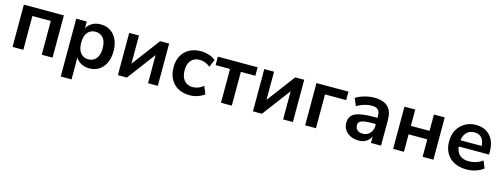

<svg xmlns="http://www.w3.org/2000/svg" viewBox="-18 -1232 5603 2146"><g transform="rotate(15 2784.0 -159.5)"><path d="M71 0V-489H534V0H409V-391H196V0Z M677 180V-489H799V-386H789Q804 -437 850.5 -468Q897 -499 959 -499Q1023 -499 1071.5 -468Q1120 -437 1147 -380.5Q1174 -324 1174 -245Q1174 -167 1147 -109.5Q1120 -52 1072 -21Q1024 10 959 10Q898 10 852 -20.5Q806 -51 790 -100H802V180ZM924 -85Q980 -85 1014 -125.5Q1048 -166 1048 -245Q1048 -325 1014 -364.5Q980 -404 924 -404Q868 -404 834 -364.5Q800 -325 800 -245Q800 -166 834 -125.5Q868 -85 924 -85Z M1290 0V-489H1403V-128H1377L1648 -489H1752V0H1639V-362H1666L1394 0Z M2121 10Q2044 10 1987 -21.5Q1930 -53 1899 -111Q1868 -169 1868 -247Q1868 -325 1899 -381.5Q1930 -438 1987 -468.5Q2044 -499 2121 -499Q2168 -499 2214 -484Q2260 -469 2290 -442L2253 -355Q2227 -378 2194.5 -390Q2162 -402 2132 -402Q2067 -402 2031.5 -361.5Q1996 -321 1996 -246Q1996 -172 2031.5 -129.5Q2067 -87 2132 -87Q2161 -87 2194 -99Q2227 -111 2253 -135L2290 -47Q2260 -21 2213.5 -5.5Q2167 10 2121 10Z M2483 0V-391H2316V-489H2776V-391H2608V0Z M2853 0V-489H2966V-128H2940L3211 -489H3315V0H3202V-362H3229L2957 0Z M3457 0V-489H3827V-391H3582V0Z M4076 10Q4023 10 3981.5 -10.5Q3940 -31 3916.5 -66Q3893 -101 3893 -145Q3893 -199 3921 -230.5Q3949 -262 4012 -276Q4075 -290 4181 -290H4231V-218H4182Q4135 -218 4103 -214.5Q4071 -211 4051.5 -203.5Q4032 -196 4023.5 -183Q4015 -170 4015 -151Q4015 -118 4038 -97Q4061 -76 4102 -76Q4135 -76 4160.5 -91.5Q4186 -107 4201 -134Q4216 -161 4216 -196V-311Q4216 -361 4194 -383Q4172 -405 4120 -405Q4079 -405 4036 -392.5Q3993 -380 3949 -354L3913 -439Q3939 -457 3974.5 -470.5Q4010 -484 4049.5 -491.5Q4089 -499 4124 -499Q4196 -499 4242.5 -477Q4289 -455 4312 -410.5Q4335 -366 4335 -296V0H4218V-104H4226Q4219 -69 4198.5 -43.5Q4178 -18 4147 -4Q4116 10 4076 10Z M4475 0V-489H4600V-300H4816V-489H4941V0H4816V-202H4600V0Z M5325 10Q5242 10 5182 -21Q5122 -52 5089.5 -109Q5057 -166 5057 -244Q5057 -320 5088.5 -377Q5120 -434 5175.5 -466.5Q5231 -499 5302 -499Q5372 -499 5422 -469Q5472 -439 5499.5 -384Q5527 -329 5527 -253V-216H5158V-288H5439L5423 -273Q5423 -341 5393 -377.5Q5363 -414 5307 -414Q5265 -414 5235.5 -394.5Q5206 -375 5190.5 -339.5Q5175 -304 5175 -255V-248Q5175 -193 5192 -157Q5209 -121 5243 -103Q5277 -85 5327 -85Q5368 -85 5409 -97.5Q5450 -110 5484 -137L5519 -53Q5484 -24 5431 -7Q5378 10 5325 10Z"/></g></svg>

Font: Nunito Sans 12pt ExtraLight
Style: Regular
Weight: 200
Designer: Vernon Adams
Foundry: Vernon Adams
Version: Version 3.101;gftools[0.9.27]